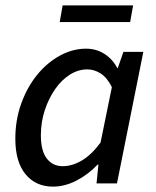

<svg xmlns="http://www.w3.org/2000/svg" viewBox="-20 -682 581 714"><path d="M177 12Q113 12 75 -34Q37 -80 37 -166Q37 -236 59 -297Q81 -358 118 -403.5Q155 -449 202.5 -475Q250 -501 300 -501Q338 -501 368.5 -481.5Q399 -462 416 -429H418L439 -489H513L415 0H339L346 -70H343Q308 -33 264.5 -10.5Q221 12 177 12ZM213 -64Q249 -64 285 -85.5Q321 -107 354 -152L396 -358Q378 -394 354 -409Q330 -424 305 -424Q271 -424 240 -404.5Q209 -385 185 -350.5Q161 -316 146.5 -272Q132 -228 132 -179Q132 -121 154 -92.5Q176 -64 213 -64ZM202 -600 213 -662H475L464 -600Z"/></svg>

Font: Source Sans 3 Medium
Style: Italic
Weight: 500
Italic angle: -11°
Designer: Paul D. Hunt
Foundry: Adobe
Version: Version 3.052;hotconv 1.1.0;makeotfexe 2.6.0